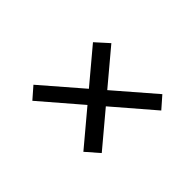

<svg xmlns="http://www.w3.org/2000/svg" viewBox="-74 -684 771 771"><g transform="rotate(45 311.5 -298.0)"><path d="M149.8 -442.5 204.7 -492 489.5 -152.7 433.8 -104ZM101.5 -152.7 494.3 -492 537.7 -442.5 144 -104Z"/></g></svg>

Font: Oak Sans Light Italic
Style: Regular
Weight: 400
Italic angle: -9.5°
Foundry: Erik Kennedy, Walven
Version: Version 1.000;Glyphs 3.1.2 (3151)